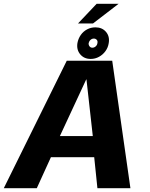

<svg xmlns="http://www.w3.org/2000/svg" viewBox="-44 -998 794 1018"><path d="M-24 0H151L226 -164.5H455.5L472.5 0H647.5L551 -676H310ZM273.5 -276.5 413 -576.5H414.5L448 -276.5ZM437 -685.5Q460.5 -685.5 481 -696.8Q501.5 -708 515.2 -727Q529 -746 532.5 -769.5Q538.5 -805 518 -829Q497.5 -853 462 -853Q438 -853 417.8 -842.2Q397.5 -831.5 384.2 -812.5Q371 -793.5 366.5 -769.5Q361 -734 381.5 -709.8Q402 -685.5 437 -685.5ZM445.5 -745Q436.5 -745 430.8 -752.2Q425 -759.5 426 -769.5Q428.5 -780 436.2 -786.8Q444 -793.5 453.5 -793.5Q463 -793.5 469 -786.8Q475 -780 472.5 -769.5Q471.5 -759.5 463.5 -752.2Q455.5 -745 445.5 -745ZM369.5 -873.5H449L585 -978H468.5Z"/></svg>

Font: Anybody
Style: Bold Italic
Weight: 700
Italic angle: -10°
Designer: Tyler Finck
Foundry: Etcetera Type Company
Version: Version 1.113;gftools[0.9.25]